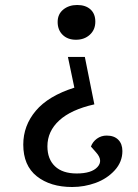

<svg xmlns="http://www.w3.org/2000/svg" viewBox="-20 -541 554 769"><path d="M361.8 -454.1Q361.8 -421.9 339.8 -401.9Q317.9 -381.8 284.2 -381.8Q251 -381.8 231 -401.4Q210.9 -420.9 210.9 -453.1Q210.9 -484.4 233.4 -502.7Q255.9 -521 289.1 -521Q322.8 -521 342.3 -503.4Q361.8 -485.8 361.8 -454.1ZM357.9 -123Q264.6 -102.1 217.3 -58.6Q169.9 -15.1 169.9 44.9Q169.9 96.2 200.2 125Q230.5 153.8 287.1 153.8Q346.7 153.8 370.4 127.9Q394 102.1 365.2 69.8L344.2 45.9Q351.1 26.9 368.2 14.4Q385.3 2 407.2 2Q437 2 453.6 18.6Q470.2 35.2 470.2 64Q470.2 107.4 439.5 141.1Q408.7 174.8 363.3 191.4Q317.9 208 269 208Q181.6 208 127.4 165Q73.2 122.1 73.2 38.1Q73.2 -37.6 123.3 -97.2Q173.3 -156.7 277.8 -189.9L252 -313H319.8Z"/></svg>

Font: Literata Book Medium
Style: Italic
Weight: 500
Italic angle: -3°
Designer: Latin by Veronika Burian and Jose Scaglione. Greek by Irene Vlachou. Cyrillic by Vera Evstafieva
Foundry: TypeTogether
Version: Version 1.003;PS 001.003;hotconv 1.0.88;makeotf.lib2.5.64775